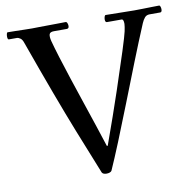

<svg xmlns="http://www.w3.org/2000/svg" viewBox="-78 -752 857 852"><g transform="rotate(-10 350.5 -326.0)"><path d="M358 12Q356 16 349.5 18.5Q343 21 335 21Q319 21 314 12Q295 -34 233 -190.5Q171 -347 76 -613Q71 -629 62.5 -635Q54 -641 47 -641H11Q5 -641 5 -655Q5 -661 6.5 -667Q8 -673 11 -673Q25 -673 46.5 -672.5Q68 -672 89 -671.5Q110 -671 121 -671Q130 -671 150 -671.5Q170 -672 193.5 -672Q217 -672 238.5 -672.5Q260 -673 272 -673Q277 -673 279.5 -666.5Q282 -660 282 -654Q282 -642 272 -642H214Q196 -642 193 -631.5Q190 -621 195 -601Q203 -571 217.5 -524Q232 -477 250.5 -421Q269 -365 288.5 -307Q308 -249 326 -195Q344 -141 357 -100H361Q408 -230 442.5 -333Q477 -436 498 -502Q519 -568 523 -587Q525 -598 526.5 -606Q528 -614 528 -620Q528 -641 519 -641H453Q445 -641 445 -654Q445 -660 447 -666.5Q449 -673 453 -673Q479 -673 516 -672Q553 -671 581 -671Q594 -671 616.5 -671.5Q639 -672 661 -672.5Q683 -673 693 -673Q697 -673 699 -667Q701 -661 701 -655Q701 -642 693 -642H645Q631 -642 623 -632.5Q615 -623 609 -609Q577 -533 542 -444.5Q507 -356 473 -269Q439 -182 409 -108.5Q379 -35 358 12Z"/></g></svg>

Font: Sedan SC
Style: Regular
Weight: 400
Designer: Sebastian Salazar
Foundry: Sebastian Salazar
Version: Version 1.100; ttfautohint (v1.8.4.7-5d5b)